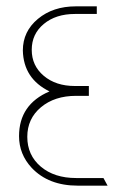

<svg xmlns="http://www.w3.org/2000/svg" viewBox="-20 -585 384 605"><path d="M225 0Q133 0 80 -56Q40 -99 40 -156Q40 -256 136 -297Q54 -337 52 -426Q52 -486 99.5 -525.5Q147 -565 219 -565H285V-541H216Q156 -541 118 -509.5Q80 -478 80 -428Q80 -378 118 -346Q156 -314 216 -314H260V-283H220Q152 -283 109 -247Q66 -211 66 -154Q66 -96 108.5 -60Q151 -24 220 -24H306L319 0Z"/></svg>

Font: Tajawal ExtraLight
Style: Regular
Weight: 275
Designer: Boutros Fonts
Foundry: Created by Boutros International 2017
Version: Version 1.700